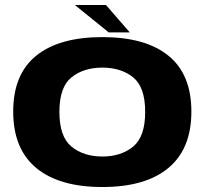

<svg xmlns="http://www.w3.org/2000/svg" viewBox="-20 -746 836 771"><path d="M391 5Q217.5 5 125.2 -71.8Q33 -148.5 33 -298Q33 -447.5 125.2 -522.2Q217.5 -597 391 -597Q564.5 -597 656.5 -522.2Q748.5 -447.5 748.5 -298Q748.5 -148.5 656.5 -71.8Q564.5 5 391 5ZM391 -117.5Q466 -117.5 514.5 -157.2Q563 -197 563 -296.5Q563 -396.5 514.5 -435.5Q466 -474.5 391 -474.5Q316 -474.5 267.2 -435.5Q218.5 -396.5 218.5 -296.5Q218.5 -197 267.2 -157.2Q316 -117.5 391 -117.5ZM416.5 -616 280.5 -726H405.5L501 -616Z"/></svg>

Font: Anybody ExtraExpanded Regular
Style: Bold
Weight: 700
Width: 8
Designer: Tyler Finck
Foundry: Etcetera Type Company
Version: Version 1.010; ttfautohint (v1.8.3) -l 8 -r 50 -G 200 -x 14 